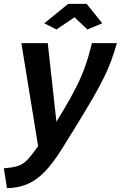

<svg xmlns="http://www.w3.org/2000/svg" viewBox="-64 -748 627 997"><path d="M-44 126Q-4 123 21.5 116Q47 109 65.5 93.5Q84 78 105 50L134 11L47 -524H184L229 -116L263 -172Q304 -240 332.5 -297Q361 -354 380 -408.5Q399 -463 413 -524H543Q529 -475 513.5 -433Q498 -391 475.5 -345Q453 -299 419.5 -241Q386 -183 337 -103L257 26Q210 101 167 145Q124 189 77 208.5Q30 228 -28 229ZM166 -627 290 -728H386L467 -627L390 -595L323 -658L229 -595Z"/></svg>

Font: Raleway
Style: Bold Italic
Weight: 700
Italic angle: -12°
Designer: Matt McInerney, Pablo Impallari, Rodrigo Fuenzalida
Foundry: Matt McInerney, Pablo Impallari, Rodrigo Fuenzalida
Version: Version 4.101;RELEASE